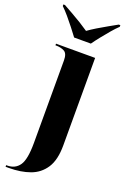

<svg xmlns="http://www.w3.org/2000/svg" viewBox="-211 -824 738 1121"><g transform="rotate(20 158.5 -263.0)"><path d="M-17 240V230H-11Q39 230 65 192.5Q91 155 91 53V-460Q91 -503 69.5 -514.5Q48 -526 18 -526H14V-536H257V8Q257 98 224 148.5Q191 199 134 219.5Q77 240 3 240ZM101 -606Q84 -629 62.5 -656.5Q41 -684 18.5 -710.5Q-4 -737 -24 -756V-766H-14Q9 -753 39.5 -736Q70 -719 100 -700.5Q130 -682 153 -666Q175 -682 205.5 -700.5Q236 -719 266.5 -736Q297 -753 320 -766H330V-756Q310 -737 287.5 -710.5Q265 -684 243 -656.5Q221 -629 205 -606Z"/></g></svg>

Font: Noto Serif Display SemiCondensed ExtraBold
Style: Regular
Weight: 800
Width: 4
Designer: Monotype Design Team
Foundry: Monotype Imaging Inc.
Version: Version 2.009